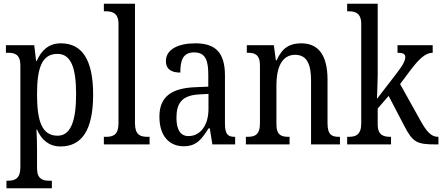

<svg xmlns="http://www.w3.org/2000/svg" viewBox="-20 -780 2388 1037"><path d="M15 237H260V196H247C212 196 180 188 180 129V34C180 -6 179 -48 177 -80H180C204 -25 244 11 307 11C421 11 483 -76 483 -269C483 -461 421 -546 309 -546C242 -546 203 -507 178 -450H175L165 -536H12V-495H23C60 -495 90 -486 90 -427V124C90 187 58 196 22 196H15ZM291 -47C205 -47 180 -129 180 -271C180 -410 205 -489 290 -489C363 -489 391 -415 391 -272C391 -129 363 -47 291 -47Z M541 0H788V-41H777C737 -41 709 -52 709 -115V-760H541V-719H552C586 -719 620 -710 620 -651V-115C620 -52 592 -41 552 -41H541Z M972 10C1044 10 1070 -31 1107 -87H1113L1127 0H1250V-41H1247C1209 -41 1195 -57 1195 -113V-372C1195 -499 1141 -546 1035 -546C942 -546 876 -513 876 -450C876 -408 903 -388 954 -388C954 -452 966 -497 1029 -497C1094 -497 1105 -447 1105 -373V-312L1035 -309C904 -304 841 -256 841 -150C841 -41 898 10 972 10ZM998 -45C953 -45 933 -82 933 -144C933 -223 963 -265 1055 -270L1106 -273V-191C1106 -106 1064 -45 998 -45Z M1308 0H1544V-41H1539C1501 -41 1473 -49 1473 -108V-321C1473 -405 1497 -484 1574 -484C1638 -484 1660 -432 1660 -346V0H1816V-41H1812C1774 -41 1749 -50 1749 -113V-349C1749 -486 1697 -546 1607 -546C1547 -546 1505 -524 1474 -454H1470L1459 -536H1313V-495H1318C1355 -495 1384 -486 1384 -427V-113C1384 -50 1354 -41 1316 -41H1308Z M1855 0H2092V-41H2088C2053 -41 2020 -49 2020 -108V-194L2079 -262L2163 -101C2210 -10 2232 0 2336 0H2348V-41H2345C2308 -41 2283 -72 2253 -125L2141 -326L2197 -401C2242 -460 2277 -495 2317 -495V-536H2127V-495C2155 -495 2169 -489 2169 -472C2169 -456 2160 -432 2123 -385L2016 -246C2016 -249 2020 -339 2020 -375V-760H1855V-719H1863C1898 -719 1931 -710 1931 -651V-113C1931 -50 1899 -41 1863 -41H1855Z"/></svg>

Font: Noto Serif Sinhala Condensed
Style: Regular
Weight: 400
Width: 3
Designer: Jelle Bosma - Monotype Design Team
Foundry: Monotype Imaging Inc.
Version: Version 2.007